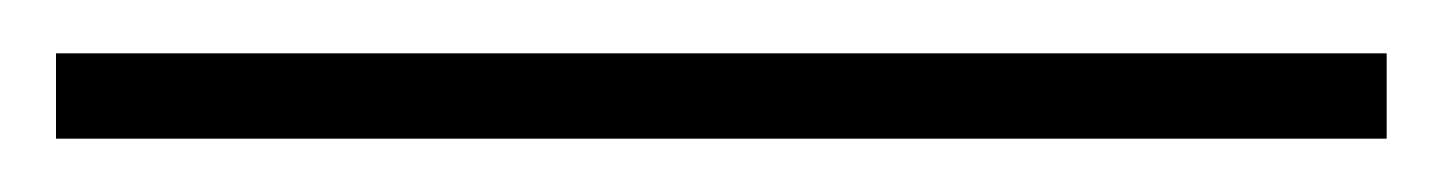

<svg xmlns="http://www.w3.org/2000/svg" viewBox="-20 66 540 72"><path d="M500 118H1V86H500Z"/></svg>

Font: Kaisei Opti
Style: Regular
Weight: 400
Designer: Font-Kai, 金井和夫
Foundry: KAZUO KANAI
Version: Version 5.003